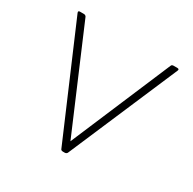

<svg xmlns="http://www.w3.org/2000/svg" viewBox="-122 -631 771 768"><g transform="rotate(30 264.0 -246.5)"><path d="M471 -506H487Q498 -506 494 -497L278 7Q274 13 267 13H259Q250 13 248 7L32 -497L31 -501Q31 -506 38 -506H56Q63 -506 67 -500L264 -38L460 -500Q462 -506 471 -506Z"/></g></svg>

Font: LINE Seed JP_TTF Thin
Style: Regular
Weight: 250
Designer: LY Corporation & Fontrix & Fontworks
Version: Version 1.008